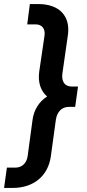

<svg xmlns="http://www.w3.org/2000/svg" viewBox="-37 -765 429 945"><path d="M-17 160H25C129 160 199 101 213 6L238 -176C244 -215 267 -239 303 -239H333L347 -339H317C281 -339 265 -364 270 -403L297 -591C311 -686 255 -745 152 -745H110L97 -645H139C170 -645 187 -623 182 -589L156 -412C149 -360 163 -317 195 -290C155 -265 129 -223 123 -174L99 4C94 38 71 60 39 60H-3Z"/></svg>

Font: Mluvka SemiBold
Style: Italic
Weight: 600
Italic angle: -8°
Designer: Modified by Jiří Krblich, Original typeface by Gumpita Rahayu
Foundry: Gumpita Rahayu & Jiří Krblich
Version: Version 2.000;Glyphs 3.1.1 (3134)